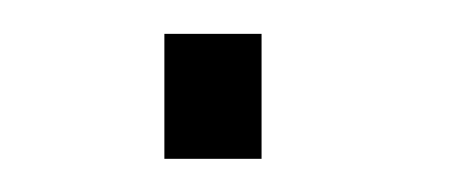

<svg xmlns="http://www.w3.org/2000/svg" viewBox="-20 -399 274 114"><path d="M135.3 -304.7H77.6V-378.9H135.3Z"/></svg>

Font: TypoPRO Roboto Slab
Style: Thin
Weight: 250
Designer: Google
Version: Version 1.100263; 2013; ttfautohint (v0.94.20-1c74) -l 8 -r 